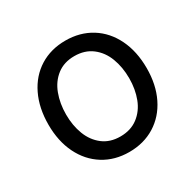

<svg xmlns="http://www.w3.org/2000/svg" viewBox="-128 -693 856 843"><g transform="rotate(-30 300.0 -271.0)"><path d="M50.8 -269.5Q50.8 -354 81.8 -418.2Q112.8 -482.4 169.2 -517.6Q225.6 -552.7 299.3 -552.7Q373 -552.7 429.7 -517.6Q486.3 -482.4 517.6 -418.2Q548.8 -354 548.8 -269.5Q548.8 -186 517.6 -122.3Q486.3 -58.6 429.7 -23.4Q373 11.7 299.3 11.7Q226.1 11.7 169.7 -23.4Q113.3 -58.6 82 -122.3Q50.8 -186 50.8 -269.5ZM460 -269.5Q460 -325.7 442.4 -372.1Q424.8 -418.5 388.4 -446.3Q352.1 -474.1 299.3 -474.1Q247.1 -474.1 211.2 -446.5Q175.3 -418.9 157.7 -372.3Q140.1 -325.7 140.1 -269.5Q140.1 -213.9 157.7 -168Q175.3 -122.1 211.2 -94.5Q247.1 -66.9 299.3 -66.9Q352.1 -66.9 388.4 -94.5Q424.8 -122.1 442.4 -168Q460 -213.9 460 -269.5Z"/></g></svg>

Font: Inter RS Variable
Style: Regular
Weight: 400
Designer: Rasmus Andersson (customised by Maria Ramos and Noel Pretorius)
Foundry: rsms
Version: Version 3.001;Glyphs 3.2.3 (3260)